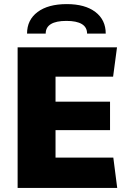

<svg xmlns="http://www.w3.org/2000/svg" viewBox="-20 -917 640 937"><path d="M66 0V-686H551L532 -543H251V-421H517V-282H251V-148H533L552 0ZM112 -753Q112 -820 163.5 -858.5Q215 -897 306 -897Q395 -897 445.5 -858.5Q496 -820 496 -753H405Q405 -784 379.5 -799.5Q354 -815 304 -815Q254 -815 228.5 -799.5Q203 -784 203 -753Z"/></svg>

Font: Chivo Mono ExtraBold
Style: Regular
Weight: 800
Monospace: yes
Designer: Hector Gatti
Foundry: Omnibus-Type
Version: Version 1.008